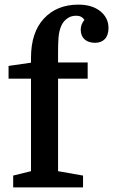

<svg xmlns="http://www.w3.org/2000/svg" viewBox="-20 -810 489 830"><path d="M17 -470V-525L114 -539V-560Q114 -670 170 -730Q226 -790 319 -790Q378 -790 413.5 -761.5Q449 -733 449 -689Q449 -658 433.5 -641.5Q418 -625 391 -625Q362 -625 345.5 -640Q329 -655 329 -682Q329 -705 345 -724Q333 -742 310 -742Q289 -742 275 -733Q254 -720 244.5 -697.5Q235 -675 233 -647.5Q231 -620 231 -590V-540H359V-470H231V-70L339 -51V0H37V-51L114 -70V-470Z"/></svg>

Font: Domine SemiBold
Style: Regular
Weight: 600
Designer: Pablo Impallari, Rodrigo Fuenzalida, Brenda Gallo
Foundry: Pablo Impallari, Rodrigo Fuenzalida, Brenda Gallo
Version: Version 2.000